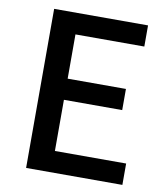

<svg xmlns="http://www.w3.org/2000/svg" viewBox="-83 -807 765 876"><g transform="rotate(10 300.0 -368.5)"><path d="M97 0H543V-99H213V-336H483V-434H213V-639H532V-737H97Z"/></g></svg>

Font: Noto Sans JP Medium
Style: Regular
Weight: 500
Designer: Ryoko NISHIZUKA 西塚涼子 (kana, bopomofo & ideographs); Paul D. Hunt (Latin, Greek & Cyrillic); Sandoll Communications 산돌커뮤니
Foundry: Adobe
Version: Version 2.004;hotconv 1.0.118;makeotfexe 2.5.65603